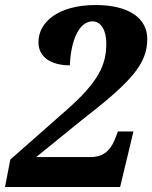

<svg xmlns="http://www.w3.org/2000/svg" viewBox="-32 -744 606 764"><path d="M-12 0H446L499 -221H437L430 -202C415 -160 391 -119 329 -119H112L292 -265C489 -418 554 -488 554 -589C554 -672 480 -724 349 -724C201 -724 121 -657 121 -576C121 -514 175 -484 246 -484C250 -584 283 -659 336 -659C371 -659 391 -622 391 -571C391 -486 361 -418 228 -302L9 -109Z"/></svg>

Font: Noto Serif Tamil SemiCondensed ExtraBold
Style: Italic
Weight: 800
Width: 4
Italic angle: -12°
Designer: Indian Type Foundry, Tom Grace, and the Monotype Design Team
Foundry: Monotype Imaging Inc.
Version: Version 2.003